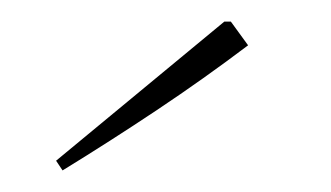

<svg xmlns="http://www.w3.org/2000/svg" viewBox="-20 -723 307 178"><path d="M38 -565 32 -574 188 -703H194L210 -681Q169 -650 125.5 -621Q82 -592 38 -565Z"/></svg>

Font: Piazzolla Thin
Style: Regular
Weight: 100
Designer: Juan Pablo del Peral
Foundry: Huerta Tipografica
Version: Version 1.330